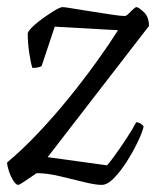

<svg xmlns="http://www.w3.org/2000/svg" viewBox="-28 -520 460 540"><path d="M23 0Q17 0 9.5 -12Q2 -24 -3 -39Q-8 -54 -8 -63Q34 -98 79 -145.5Q124 -193 166.5 -245.5Q209 -298 244.5 -347.5Q280 -397 304 -435L126 -445L89 -334Q80 -329 63 -329Q58 -345 54 -372.5Q50 -400 50 -427Q53 -435 66 -447Q79 -459 96 -471Q113 -483 127.5 -491.5Q142 -500 148 -500Q154 -500 177.5 -496Q201 -492 230.5 -487.5Q260 -483 285.5 -479Q311 -475 323 -475Q327 -475 333.5 -481.5Q340 -488 346.5 -494Q353 -500 356 -500Q361 -500 376 -486.5Q391 -473 391 -447L106 -78L273 -55Q279 -61 295 -83Q311 -105 328 -131Q345 -157 355 -176Q362 -176 368 -172Q374 -168 376 -164Q372 -147 359 -120Q346 -93 328.5 -65.5Q311 -38 292.5 -19Q274 0 258 0Q240 0 208 -8Q176 -16 140 -24.5Q104 -33 75 -33Q60 -23 43.5 -11.5Q27 0 23 0Z"/></svg>

Font: Texturina 72pt 72pt Light
Style: Italic
Weight: 300
Italic angle: -11°
Designer: Guillermo Torres Carreño
Foundry: Omnibus-Type
Version: Version 1.002; ttfautohint (v1.8.3)